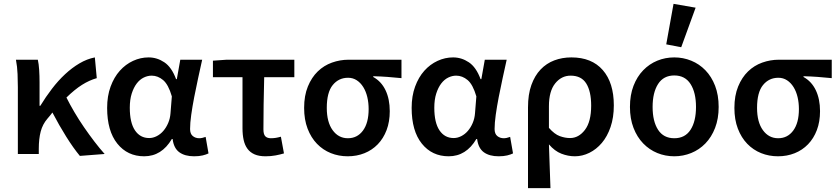

<svg xmlns="http://www.w3.org/2000/svg" viewBox="-20 -802 4364 1000"><path d="M396 10Q362 -31 325 -90Q288 -149 253 -216Q247 -208 240.5 -200Q234 -192 227 -184Q202 -155 192 -117Q182 -79 182 -27V0H73V-348Q73 -377 71.5 -416Q70 -455 63 -491H177Q182 -469 184 -438Q186 -407 186 -373V-251H190Q218 -297 250.5 -339.5Q283 -382 319 -415.5Q355 -449 394 -472Q433 -495 474 -503L484 -395Q445 -384 407 -360Q369 -336 326 -294Q344 -258 367.5 -218Q391 -178 417.5 -139.5Q444 -101 471.5 -65Q499 -29 525 0Z M731 12Q644 12 591 -54Q538 -120 538 -240Q538 -302 556 -351Q574 -400 604 -433.5Q634 -467 673 -485Q712 -503 754 -503Q798 -503 836 -477.5Q874 -452 897 -390H901L919 -491H1033Q1023 -446 1012 -395.5Q1001 -345 991.5 -296Q982 -247 976 -204Q970 -161 970 -130Q970 -105 984 -93.5Q998 -82 1018 -82Q1032 -82 1051 -89L1066 -3Q1054 3 1035.5 7.5Q1017 12 991 12Q943 12 914 -9Q885 -30 879 -78H875Q822 12 731 12ZM757 -83Q777 -83 796.5 -93Q816 -103 831 -120.5Q846 -138 856 -161.5Q866 -185 868 -212L875 -300Q857 -362 829.5 -385Q802 -408 770 -408Q749 -408 728.5 -398Q708 -388 692 -367Q676 -346 666 -314.5Q656 -283 656 -241Q656 -163 683 -123Q710 -83 757 -83Z M1363 12Q1329 12 1306 2Q1283 -8 1269 -27Q1255 -46 1249 -73Q1243 -100 1243 -134V-400H1089V-486L1161 -491H1513V-400H1356Q1354 -326 1353 -256.5Q1352 -187 1352 -128Q1352 -102 1362 -92Q1372 -82 1391 -82Q1404 -82 1416.5 -84Q1429 -86 1443 -90L1459 -3Q1439 3 1415 7.5Q1391 12 1363 12Z M1791 12Q1744 12 1703 -4.5Q1662 -21 1631 -53Q1600 -85 1582 -132Q1564 -179 1564 -240Q1564 -304 1583.5 -351.5Q1603 -399 1635 -430Q1667 -461 1709 -476Q1751 -491 1796 -491H2071V-395Q2030 -399 1997 -401.5Q1964 -404 1924 -405V-401Q1966 -378 1988 -332Q2010 -286 2010 -223Q2010 -168 1993.5 -124.5Q1977 -81 1947.5 -50.5Q1918 -20 1878 -4Q1838 12 1791 12ZM1792 -82Q1841 -82 1870.5 -122Q1900 -162 1900 -234Q1900 -267 1893 -296.5Q1886 -326 1872 -348.5Q1858 -371 1838 -384Q1818 -397 1793 -397Q1744 -397 1713 -359Q1682 -321 1682 -240Q1682 -166 1712.5 -124Q1743 -82 1792 -82Z M2317 12Q2230 12 2177 -54Q2124 -120 2124 -240Q2124 -302 2142 -351Q2160 -400 2190 -433.5Q2220 -467 2259 -485Q2298 -503 2340 -503Q2384 -503 2422 -477.5Q2460 -452 2483 -390H2487L2505 -491H2619Q2609 -446 2598 -395.5Q2587 -345 2577.5 -296Q2568 -247 2562 -204Q2556 -161 2556 -130Q2556 -105 2570 -93.5Q2584 -82 2604 -82Q2618 -82 2637 -89L2652 -3Q2640 3 2621.5 7.5Q2603 12 2577 12Q2529 12 2500 -9Q2471 -30 2465 -78H2461Q2408 12 2317 12ZM2343 -83Q2363 -83 2382.5 -93Q2402 -103 2417 -120.5Q2432 -138 2442 -161.5Q2452 -185 2454 -212L2461 -300Q2443 -362 2415.5 -385Q2388 -408 2356 -408Q2335 -408 2314.5 -398Q2294 -388 2278 -367Q2262 -346 2252 -314.5Q2242 -283 2242 -241Q2242 -163 2269 -123Q2296 -83 2343 -83Z M2730 178V-243Q2730 -310 2747.5 -359Q2765 -408 2795.5 -440Q2826 -472 2867 -487.5Q2908 -503 2956 -503Q3062 -503 3119.5 -437Q3177 -371 3177 -253Q3177 -190 3160 -140.5Q3143 -91 3114.5 -57.5Q3086 -24 3049.5 -6Q3013 12 2974 12Q2939 12 2904 -1.5Q2869 -15 2839 -50Q2841 12 2843 65Q2845 118 2847 178ZM2949 -83Q2994 -83 3026.5 -125.5Q3059 -168 3059 -252Q3059 -326 3033.5 -367Q3008 -408 2952 -408Q2904 -408 2871.5 -367.5Q2839 -327 2839 -249V-136Q2868 -103 2895.5 -93Q2923 -83 2949 -83Z M3492 12Q3445 12 3403.5 -5Q3362 -22 3330 -55Q3298 -88 3279.5 -136Q3261 -184 3261 -245Q3261 -307 3279.5 -355Q3298 -403 3330 -436Q3362 -469 3403.5 -486Q3445 -503 3492 -503Q3538 -503 3580 -486Q3622 -469 3654 -436Q3686 -403 3704.5 -355Q3723 -307 3723 -245Q3723 -184 3704.5 -136Q3686 -88 3654 -55Q3622 -22 3580 -5Q3538 12 3492 12ZM3492 -82Q3548 -82 3576.5 -126Q3605 -170 3605 -245Q3605 -320 3576.5 -364.5Q3548 -409 3492 -409Q3436 -409 3407.5 -364.5Q3379 -320 3379 -245Q3379 -170 3407.5 -126Q3436 -82 3492 -82ZM3450 -571 3488 -782 3603 -762 3528 -556Z M4032 12Q3985 12 3944 -4.5Q3903 -21 3872 -53Q3841 -85 3823 -132Q3805 -179 3805 -240Q3805 -304 3824.5 -351.5Q3844 -399 3876 -430Q3908 -461 3950 -476Q3992 -491 4037 -491H4312V-395Q4271 -399 4238 -401.5Q4205 -404 4165 -405V-401Q4207 -378 4229 -332Q4251 -286 4251 -223Q4251 -168 4234.5 -124.5Q4218 -81 4188.5 -50.5Q4159 -20 4119 -4Q4079 12 4032 12ZM4033 -82Q4082 -82 4111.5 -122Q4141 -162 4141 -234Q4141 -267 4134 -296.5Q4127 -326 4113 -348.5Q4099 -371 4079 -384Q4059 -397 4034 -397Q3985 -397 3954 -359Q3923 -321 3923 -240Q3923 -166 3953.5 -124Q3984 -82 4033 -82Z"/></svg>

Font: Processing Sans Pro Semibold
Style: Regular
Weight: 600
Designer: Paul D. Hunt
Foundry: Adobe Systems Incorporated
Version: Version 2.020;PS 2.000;hotconv 1.0.86;makeotf.lib2.5.63406